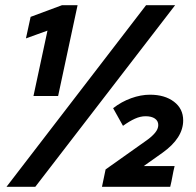

<svg xmlns="http://www.w3.org/2000/svg" viewBox="-20 -720 755 740"><path d="M279 -700Q260 -612 241.5 -525Q223 -438 204 -350H109L163 -602Q142 -594 121.5 -587Q101 -580 80 -572Q85 -593 89 -613.5Q93 -634 98 -655Q128 -666 158.5 -677.5Q189 -689 219 -700ZM116 0H5Q140 -176 274 -350Q408 -524 543 -700H655Q519 -524 385.5 -350Q252 -176 116 0ZM373 0Q377 -17 380 -33.5Q383 -50 387 -67Q427 -95 466 -123Q505 -151 545 -179Q565 -193 577.5 -208Q590 -223 590 -238Q590 -254 577 -263Q564 -272 541 -272Q521 -272 500 -262.5Q479 -253 454 -235Q444 -252 435 -269Q426 -286 416 -303Q448 -328 485.5 -341.5Q523 -355 558 -355Q615 -355 650.5 -328Q686 -301 686 -256Q686 -188 606 -131L534 -80H653Q648 -60 644.5 -40Q641 -20 636 0Z"/></svg>

Font: Rosa Sans Black
Style: Italic
Weight: 900
Italic angle: -12°
Designer: Pentagram / MCKL
Foundry: Pentagram / MCKL
Version: Version 1.005;September 16, 2019;FontCreator 11.5.0.2425 64-